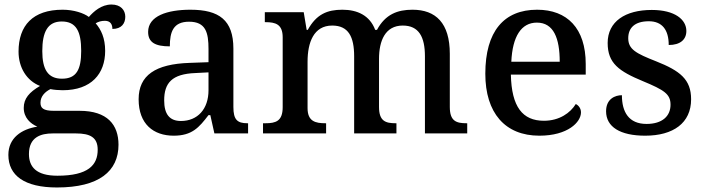

<svg xmlns="http://www.w3.org/2000/svg" viewBox="-20 -590 3117 849"><path d="M232 239C418 239 504 167 504 50C504 -38 455 -100 332 -100H218C170 -100 159 -113 159 -136C159 -164 179 -184 203 -196C216 -193 241 -191 257 -191C384 -191 445 -264 445 -365C445 -422 427 -459 403 -487C415 -494 427 -498 444 -498C469 -498 477 -481 477 -462C518 -462 534 -487 534 -516C534 -545 514 -570 473 -570C428 -570 394 -539 373 -515C351 -532 306 -547 257 -547C125 -547 62 -477 62 -362C62 -291 98 -233 157 -210C109 -182 85 -154 85 -113C85 -69 115 -43 145 -30C75 -19 17 20 17 95C17 186 88 239 232 239ZM254 -242C192 -242 167 -283 167 -364C167 -449 191 -495 253 -495C317 -495 339 -451 339 -365C339 -282 318 -242 254 -242ZM234 187C139 187 108 147 108 91C108 16 161 0 213 0H316C378 0 412 17 412 72C412 140 370 187 234 187Z M748 10C829 10 860 -26 902 -81H910L928 0H1077V-45H1074C1029 -45 1012 -61 1012 -117V-375C1012 -501 949 -547 822 -547C719 -547 635 -519 635 -449C635 -402 667 -385 731 -385C731 -449 746 -494 816 -494C890 -494 902 -446 902 -373V-315L819 -312C667 -307 593 -257 593 -151C593 -41 659 10 748 10ZM780 -55C729 -55 706 -86 706 -146C706 -223 740 -263 844 -267L902 -270V-191C902 -108 854 -55 780 -55Z M1143 0H1422V-45H1419C1375 -45 1340 -53 1340 -112V-317C1340 -402 1367 -477 1449 -477C1521 -477 1546 -427 1546 -341V0H1733V-45H1730C1685 -45 1656 -54 1656 -117V-330C1656 -409 1683 -477 1761 -477C1832 -477 1859 -427 1859 -341V0H2046V-45H2043C1998 -45 1969 -54 1969 -117V-352C1969 -488 1907 -547 1804 -547C1738 -547 1684 -527 1647 -458H1639C1615 -522 1560 -547 1494 -547C1427 -547 1379 -527 1341 -458H1336L1323 -536H1151V-492H1154C1198 -492 1230 -483 1230 -425V-116C1230 -54 1199 -45 1154 -45H1143Z M2365 10C2491 10 2549 -50 2549 -93C2549 -112 2537 -125 2526 -130C2502 -91 2454 -56 2385 -56C2291 -56 2242 -117 2239 -260H2570V-307C2570 -465 2488 -547 2355 -547C2208 -547 2126 -451 2126 -264C2126 -91 2213 10 2365 10ZM2455 -317H2241C2246 -429 2285 -490 2354 -490C2428 -490 2455 -421 2455 -317Z M2833 10C2957 10 3036 -46 3036 -151C3036 -239 2987 -277 2881 -319C2792 -354 2758 -372 2758 -421C2758 -466 2786 -496 2849 -496C2908 -496 2937 -458 2937 -391C2988 -391 3015 -415 3015 -453C3015 -503 2965 -546 2862 -546C2745 -546 2667 -495 2667 -400C2667 -310 2717 -275 2823 -231C2917 -192 2945 -174 2945 -127C2945 -77 2909 -42 2839 -42C2760 -42 2730 -95 2730 -169C2700 -169 2660 -153 2660 -98C2660 -29 2722 10 2833 10Z"/></svg>

Font: Noto Serif Georgian Medium
Style: Regular
Weight: 500
Designer: Monotype Design Team, Akaki Razmadze
Foundry: Google LLC
Version: Version 2.003